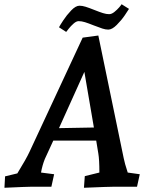

<svg xmlns="http://www.w3.org/2000/svg" viewBox="-20 -883 734 908"><path d="M4 -49 62 -63Q105 -133 120 -166L371 -705L445 -715L565 -135Q569 -113 584 -67L641 -59L628 0H521Q495 0 377 5L381 -50L450 -67Q450 -128 445 -157L435 -218H232L192 -131Q180 -101 174 -67L236 -59L223 0H131Q109 0 1 5ZM424 -280 379 -543 259 -277ZM356 -856Q369 -856 385 -851Q401 -846 426 -836Q451 -826 467 -821Q483 -816 496 -816Q508 -816 521 -826.5Q534 -837 543.5 -848Q553 -859 555 -863L590 -841Q586 -834 570 -810.5Q554 -787 532 -765Q510 -743 492 -743Q479 -743 464 -748Q449 -753 423 -763Q398 -773 382 -778Q366 -783 352 -783Q341 -783 328 -771.5Q315 -760 305.5 -748Q296 -736 293 -732L259 -754Q263 -762 279 -786.5Q295 -811 316.5 -833.5Q338 -856 356 -856Z"/></svg>

Font: Andada Pro SemiBold
Style: Italic
Weight: 600
Italic angle: -6.99998°
Designer: Carolina Giovagnoli
Foundry: Huerta Tipografica
Version: Version 3.005